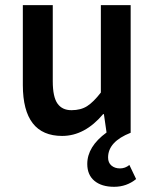

<svg xmlns="http://www.w3.org/2000/svg" viewBox="-20 -511 596 739"><path d="M315.9 120.1Q315.9 53.2 390.1 -1L379.9 -71.8H377Q306.2 12.2 219.2 12.2Q68.4 12.2 67.9 -183.1V-491.2H183.1V-198.2Q183.1 -138.2 201.2 -112.5Q219.2 -86.9 255.1 -86.9Q291 -86.9 315.4 -102.5Q339.8 -118.2 368.2 -154.8V-491.2H482.9V0Q396 34.2 396 95.2Q396 115.2 408.9 126.2Q421.9 137.2 441.9 137.2Q461.9 137.2 478 124L503.9 178.2Q467.3 208 419.2 208Q371.1 208 343.5 185.1Q315.9 162.1 315.9 120.1Z"/></svg>

Font: SourceSansPro-Semibold
Style: Regular
Weight: 600
Designer: Paul D. Hunt
Foundry: Adobe Systems Incorporated
Version: Version 2.020;PS 2.0;hotconv 1.0.86;makeotf.lib2.5.63406